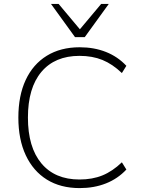

<svg xmlns="http://www.w3.org/2000/svg" viewBox="-20 -955 724 983"><path d="M388 8Q290 8 220 -35.5Q150 -79 112 -160Q74 -241 74 -353Q74 -465 111.5 -545.5Q149 -626 219.5 -669.5Q290 -713 388 -713Q462 -713 522.5 -689Q583 -665 627 -618L604 -581Q556 -627 504.5 -648Q453 -669 387 -669Q261 -669 192 -587Q123 -505 123 -353Q123 -201 192 -118.5Q261 -36 387 -36Q453 -36 504.5 -57Q556 -78 604 -124L627 -87Q583 -40 522.5 -16Q462 8 388 8ZM364 -765 241 -935H280L389 -805L498 -935H537L414 -765Z"/></svg>

Font: Nunito Sans 10pt ExtraLight
Style: Regular
Weight: 250
Designer: Vernon Adams
Foundry: Vernon Adams
Version: Version 3.101;gftools[0.9.27]